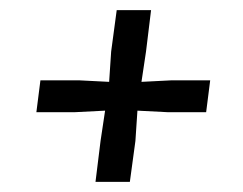

<svg xmlns="http://www.w3.org/2000/svg" viewBox="-20 -431 480 380"><path d="M169 -71 179 -152 188 -212 129 -209H52L60 -272H137L196 -269L200 -329L211 -411H279L269 -329L260 -269L319 -272H396L388 -209H311L252 -212L248 -152L237 -71Z"/></svg>

Font: Rasa Medium
Style: Italic
Weight: 500
Italic angle: -7.10001°
Designer: Anna Giedrys (Yrsa+Rasa design), David Brezina (Yrsa art-direction, Rasa art-direction, design)
Foundry: Rosetta Type Foundry
Version: Version 2.004